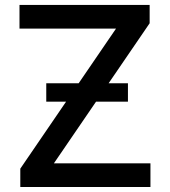

<svg xmlns="http://www.w3.org/2000/svg" viewBox="-20 -747 679 767"><path d="M61.1 0V-73.2L443.5 -632.8H57.9V-727.3H577.8V-654.1L195.3 -94.5H581V0ZM164.8 -340.9V-414.4H491.1V-340.9Z"/></svg>

Font: Inter UI Medium
Style: Regular
Weight: 500
Designer: Rasmus Andersson
Foundry: rsms
Version: 3.2;8d6f07862